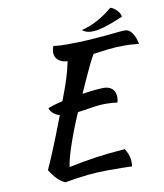

<svg xmlns="http://www.w3.org/2000/svg" viewBox="-101 -965 966 1128"><g transform="rotate(-10 382.0 -401.0)"><path d="M514 -426Q547 -426 565.5 -408Q584 -390 584 -358Q584 -350 582.5 -341.5Q581 -333 579 -327Q566 -329 550 -330.5Q534 -332 512 -332Q469 -332 425 -324.5Q381 -317 341 -312Q318 -259 299 -209.5Q280 -160 266.5 -119Q253 -78 245.5 -48Q238 -18 237 -3Q318 -20 400.5 -32Q483 -44 574 -50Q585 -33 592.5 -13Q600 7 600 30Q600 36 600 43Q600 50 598 57Q570 56 539 55.5Q508 55 458 55Q425 55 395.5 56.5Q366 58 336 61Q306 64 272.5 69Q239 74 197 81Q151 63 108 -7Q125 -43 155.5 -116.5Q186 -190 233 -313Q188 -327 174 -363Q179 -368 203 -375.5Q227 -383 262 -391Q277 -430 287.5 -459Q298 -488 306 -513.5Q314 -539 320.5 -563.5Q327 -588 333 -617Q298 -619 278 -636.5Q258 -654 258 -682Q258 -690 260.5 -701Q263 -712 266 -720Q286 -717 304.5 -716Q323 -715 353 -715Q416 -715 471 -718.5Q526 -722 570.5 -726Q615 -730 647 -733.5Q679 -737 696 -737Q719 -737 737 -713Q755 -689 764 -645Q733 -648 713.5 -649Q694 -650 679 -650Q624 -650 578.5 -644.5Q533 -639 491 -633Q485 -624 477.5 -610Q470 -596 458 -571Q446 -546 428.5 -508Q411 -470 386 -413Q424 -419 457.5 -422.5Q491 -426 514 -426ZM634 -883Q655 -877 673.5 -857Q692 -837 692 -819Q654 -803 625.5 -792.5Q597 -782 574.5 -775.5Q552 -769 535 -766.5Q518 -764 502 -764Q470 -764 447 -783Q492 -793 542 -819.5Q592 -846 634 -883Z"/></g></svg>

Font: Kaushan Script
Style: Regular
Weight: 400
Designer: Pablo Impallari
Foundry: Pablo Impallari
Version: Version 1.002